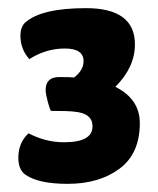

<svg xmlns="http://www.w3.org/2000/svg" viewBox="-20 -730 388 471"><path d="M263 -517Q323 -487 323 -428Q323 -353 273 -316Q223 -279 146 -279Q75 -279 43 -301Q25 -313 25 -343Q25 -380 50 -403Q92 -381 137 -381Q207 -381 207 -420Q207 -452 163 -456Q149 -458 105 -458Q102 -462 97 -481Q92 -500 92 -509Q92 -541 125 -541Q150 -541 162 -540Q185 -558 185 -580Q185 -611 139 -611Q93 -611 52 -585Q33 -606 30.5 -634Q28 -662 42 -675Q82 -710 191 -710Q311 -710 311 -621Q311 -565 263 -517Z"/></svg>

Font: Yanone Kaffeesatz Bold
Style: Regular
Weight: 700
Designer: Yanone (Cyrillic: Daniel Pouzeot)
Foundry: Yanone
Version: Version 1.003;PS 001.003;hotconv 1.0.88;makeotf.lib2.5.64775